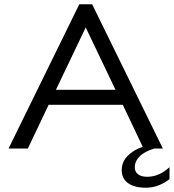

<svg xmlns="http://www.w3.org/2000/svg" viewBox="-20 -693 811 896"><path d="M700 0Q654 14 631.5 37Q609 60 609 87Q609 109 624.5 120.5Q640 132 667 132Q723 132 771 87V143Q750 160 721.5 171.5Q693 183 660 183Q607 183 577.5 161.5Q548 140 548 101Q548 62 576 34Q604 6 646 -8L553 -204H207L110 0H20L350 -673H410L740 0ZM519 -274 380 -565 241 -274Z"/></svg>

Font: Madhuban Light
Style: Regular
Weight: 300
Designer: jaikishan Patel
Foundry: MagicType
Version: Version 1.000